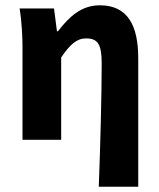

<svg xmlns="http://www.w3.org/2000/svg" viewBox="-20 -528 602 725"><path d="M364 -289C364 -175 359 21 353 177H502V-308C502 -432 462 -508 357 -508C288 -508 242 -466 199 -410H195L184 -496H54C63 -442 65 -383 65 -344V0H211V-311C244 -360 270 -383 305 -383C349 -383 364 -361 364 -289Z"/></svg>

Font: Cambridge Sans Bold
Style: Regular
Weight: 700
Version: Version 2.020;PS 002.020;hotconv 1.0.88;makeotf.lib2.5.64775